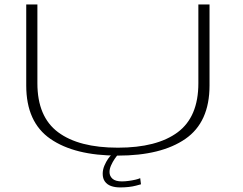

<svg xmlns="http://www.w3.org/2000/svg" viewBox="-20 -694 1090 860"><path d="M508 3Q702 3 810.2 -71.8Q918.5 -146.5 918.5 -311V-674H868.5V-321Q868.5 -170.5 775.8 -101.5Q683 -32.5 508 -32.5Q333 -32.5 240.2 -101.8Q147.5 -171 147.5 -321V-674H97.5V-311Q97.5 -146.5 206 -71.8Q314.5 3 508 3ZM518.5 145.5Q537.5 145.5 556 143.5Q574.5 141.5 589.2 137.5Q604 133.5 611.5 131.5L608 104Q600.5 107.5 586.8 110.8Q573 114 556.8 116.2Q540.5 118.5 526 118.5Q497 118.5 483.8 106.5Q470.5 94.5 470.5 76.5Q470.5 62.5 477.5 46.8Q484.5 31 493.8 17.5Q503 4 507.5 0H479Q473.5 4 464.2 17.2Q455 30.5 447.5 48.2Q440 66 440 84.5Q440 105.5 450 119.2Q460 133 477.5 139.2Q495 145.5 518.5 145.5Z"/></svg>

Font: Anybody ExtraExpanded ExtraLight
Style: Regular
Weight: 250
Width: 8
Version: Version 1.113;gftools[0.9.25]